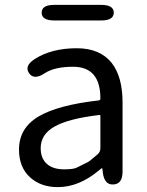

<svg xmlns="http://www.w3.org/2000/svg" viewBox="-20 -755 604 788"><path d="M217 13Q147 13 102.5 -28Q58 -69 58 -141Q58 -229 137.5 -276.5Q217 -324 386 -343Q392 -344 392 -351Q392 -481 280 -481Q203 -481 163 -454Q119 -425 99 -455Q79 -485 123 -513Q192 -557 295 -557Q391 -557 439 -496Q483 -439 483 -334V-51Q483 0 446 2Q409 5 402 -46L401 -58Q400 -65 398.5 -65Q397 -65 384 -54Q303 13 217 13ZM243 -60Q281 -60 295 -67Q318 -78 341 -90Q350 -95 381 -122Q392 -132 392 -147V-279Q392 -284 387 -283Q259 -268 201 -234Q147 -202 147 -147Q147 -103 175 -80Q200 -60 243 -60ZM203 -671Q151 -671 151 -703Q151 -735 203 -735H395Q447 -735 447 -703Q447 -671 395 -671Z"/></svg>

Font: Resource Han Rounded CN
Style: Regular
Weight: 400
Designer: Cyano Hao (round all glyphs); Ryoko NISHIZUKA  (kana, bopomofo & ideographs); Paul D. Hunt (Latin, Greek & Cyrillic); Sa
Foundry: Cyano Hao
Version: 0.990